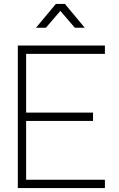

<svg xmlns="http://www.w3.org/2000/svg" viewBox="-20 -950 600 970"><path d="M510 0H70V-720H510V-678H112V-381H450V-339H112V-42H510ZM212 -810H162L262 -930H308L408 -810H358L285 -895Z"/></svg>

Font: Manrope Variable Light
Style: Regular
Weight: 200
Designer: Mikhail Sharanda
Foundry: Mikhail Sharanda
Version: Version 4.505